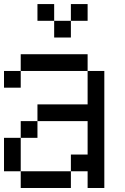

<svg xmlns="http://www.w3.org/2000/svg" viewBox="-20 -937 623 957"><path d="M0 -83.3V-250H83.3V-83.3ZM0 -500V-583.3H83.3V-500ZM166.7 -333.3V-416.7H416.7V-583.3H500V0H416.7V-83.3H333.3V-166.7H416.7V-333.3ZM166.7 -250H83.3V-333.3H166.7ZM166.7 -833.3V-916.7H250V-833.3ZM333.3 -83.3V0H83.3V-83.3ZM333.3 -833.3V-750H250V-833.3ZM333.3 -916.7H416.7V-833.3H333.3ZM83.3 -583.3V-666.7H416.7V-583.3Z"/></svg>

Font: Galmuri11 Regular
Style: Regular
Weight: 400
Designer: Minseo Lee (Quiple)
Version: Version 2.356;hotconv 1.1.0;makeotfexe 2.6.0 DEVELOPMENT